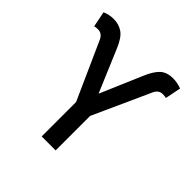

<svg xmlns="http://www.w3.org/2000/svg" viewBox="-190 -897 1056 1056"><g transform="rotate(45 338.5 -368.5)"><path d="M392.4 0H283.7V-267.8L133.5 -602.6Q118.3 -635.7 85.9 -635.7Q79.2 -635.7 70.8 -634.8Q62.5 -633.9 59.7 -632.1L41.5 -723.4Q72.1 -737.2 107.6 -737.2Q148.1 -737.2 178.8 -715.9Q209.5 -694.6 234.4 -634.2L338.8 -387.4L443.9 -632.8Q465.2 -683.9 492.5 -710.6Q519.9 -737.2 568.9 -737.2Q603 -737.2 635.7 -724.4L617.2 -632.1Q614 -633.9 606 -634.8Q598 -635.7 590.9 -635.7Q558.9 -635.7 544 -602.6L392.4 -268.1Z"/></g></svg>

Font: Linik Sans Medium
Style: Regular
Weight: 500
Designer: Rasmus Andersson (font), Cristiano Sobral (main changes)
Foundry: rsms
Version: Version 3.018;June 1, 2022;FontCreator 14.0.0.2814 64-bit; t